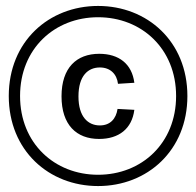

<svg xmlns="http://www.w3.org/2000/svg" viewBox="-20 -688 660 646"><path d="M244 -363.5C244 -433.5 276.5 -461 316 -461C350.5 -461 373 -439.5 377 -406L432 -409.5C424 -473 380 -507 314 -507C237.5 -507 187 -460 187 -364C187 -268 237 -220.5 313.5 -220.5C379.5 -220.5 424 -254.5 432 -318.5L375.5 -321.5C370.5 -288 350.5 -266 316 -266C276.5 -266 244 -294.5 244 -363.5ZM310 -62C475.5 -62 610.5 -181.5 610.5 -365C610.5 -548.5 475.5 -668 310 -668C144.5 -668 9.5 -548.5 9.5 -365C9.5 -181.5 144.5 -62 310 -62ZM310 -100C163.5 -100 47.5 -206 47.5 -365C47.5 -524 163.5 -630 310 -630C456.5 -630 572.5 -524 572.5 -365C572.5 -206 456.5 -100 310 -100Z"/></svg>

Font: Monaspace Neon Light
Style: Regular
Weight: 300
Designer: Riley Cran & the Lettermatic Team
Foundry: Lettermatic
Version: Version 1.200 (Monaspace Neon)